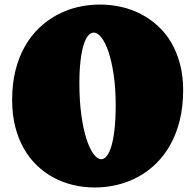

<svg xmlns="http://www.w3.org/2000/svg" viewBox="-20 -810 856 842"><path d="M783.2 -415Q783.2 -343.3 768.6 -283.7Q753.9 -224.1 727.8 -176.8Q701.7 -129.4 665.5 -93.8Q629.4 -58.1 586.2 -34.7Q543 -11.2 494.6 0.5Q446.3 12.2 396 12.2Q347.7 12.2 301.8 1.5Q255.9 -9.3 215.6 -30.8Q175.3 -52.2 141.8 -84.5Q108.4 -116.7 84.2 -159.2Q60.1 -201.7 46.6 -254.9Q33.2 -308.1 33.2 -372.1Q33.2 -441.9 47.6 -500Q62 -558.1 88.1 -604.7Q114.3 -651.4 150.1 -686Q186 -720.7 228.8 -743.9Q271.5 -767.1 319.6 -778.6Q367.7 -790 418 -790Q466.3 -790 512.5 -779.5Q558.6 -769 599.1 -747.8Q639.6 -726.6 673.6 -695.1Q707.5 -663.6 731.7 -622.1Q755.9 -580.6 769.5 -528.6Q783.2 -476.6 783.2 -415ZM328.1 -444.8Q328.1 -367.7 336.7 -305.9Q345.2 -244.1 359.1 -200.9Q373 -157.7 390.1 -134.8Q407.2 -111.8 424.3 -111.8Q436.5 -111.8 448 -125.7Q459.5 -139.6 468.3 -168.7Q477.1 -197.8 482.2 -242.7Q487.3 -287.6 487.3 -350.1Q487.3 -423.3 478.5 -482.2Q469.7 -541 456.1 -582Q442.4 -623 425 -645Q407.7 -667 391.1 -667Q378.4 -667 366.9 -654.1Q355.5 -641.1 346.9 -613.8Q338.4 -586.4 333.3 -544.4Q328.1 -502.4 328.1 -444.8Z"/></svg>

Font: Corben
Style: Bold
Weight: 700
Designer: vernon adams
Foundry: vernon adams
Version: Version 1.101; ttfautohint (v1.6)